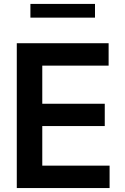

<svg xmlns="http://www.w3.org/2000/svg" viewBox="-20 -951 634 971"><path d="M64.9 0V-732.4H529.3V-619.1H193.8V-426.3H509.8V-313.5H193.8V-113.3H534.2V0ZM460.4 -861.8H133.8V-931.2H460.4Z"/></svg>

Font: Kumbh Sans SemiBold
Style: Regular
Weight: 600
Version: Version 1.005